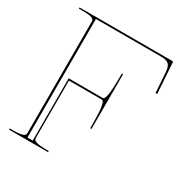

<svg xmlns="http://www.w3.org/2000/svg" viewBox="-174 -897 991 1034"><g transform="rotate(30 321.0 -380.0)"><path d="M24.9 0V-7.3H44.9Q76.7 -7.3 93.8 -11Q110.8 -14.6 115.5 -19.8Q120.1 -24.9 120.1 -33.7V-727.1Q120.1 -740.2 105.5 -746.3Q90.8 -752.4 44.9 -752.4H24.9V-759.8H602.5Q607.4 -759.8 607.4 -755.4L620.1 -565.4L609.9 -564.5L601.1 -691.4Q598.6 -724.6 585 -737.3Q571.3 -750 538.6 -750H132.3V-12.7H165V-399.9H377.4Q399.9 -399.9 399.9 -535.2V-564.9H407.7V-225.1H399.9V-254.9Q399.9 -390.1 377.4 -390.1H172.4V-35.2Q172.4 -26.4 176.5 -21Q180.7 -15.6 198 -11.5Q215.3 -7.3 247.6 -7.3H267.6V0Z"/></g></svg>

Font: ZnikomitNo25
Style: Regular
Weight: 100
Designer: gluk
Foundry: gluk
Version: Version 0.56